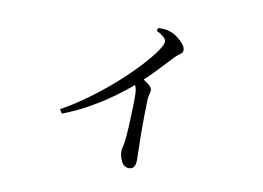

<svg xmlns="http://www.w3.org/2000/svg" viewBox="-69 -667 1139 831"><g transform="rotate(10 500.0 -252.0)"><path d="M558.4 -548.6 563.6 -561.9Q576.9 -561.6 589.8 -561Q602.7 -560.4 616.8 -555.2Q633.3 -549.8 649.6 -537.5Q665.9 -525.2 676.8 -511.6Q687.7 -497.9 687.7 -486.4Q687.7 -477.9 683.5 -473.3Q679.4 -468.7 671.8 -463.6Q664.2 -458.5 653.2 -447.7Q628.9 -421.9 595.9 -386.5Q562.9 -351.2 518.3 -310.8Q502.9 -296.8 473.7 -273.6Q444.6 -250.4 405.4 -223.7Q366.2 -196.9 318.3 -170.8Q270.3 -144.6 216.4 -124.1L205.5 -141.6Q268.9 -177.1 328.1 -221Q387.2 -264.9 437.1 -309.8Q487 -354.6 524.1 -395Q561.1 -435.4 581.7 -465.2Q602.2 -495 602.2 -507.3Q602.2 -519.1 588.4 -530.3Q574.6 -541.6 558.4 -548.6ZM492.5 -320.6 520.4 -345Q542.8 -329.5 560.7 -316Q578.6 -302.6 578.6 -290.7Q578.6 -282.6 575.5 -273.6Q572.4 -264.5 571.4 -249.5Q569.6 -195.4 569.4 -142.4Q569.2 -89.5 570.5 -47.5Q571.7 -5.5 571.7 16.3Q571.7 38.3 564.6 48.2Q557.5 58 542.7 58Q521.1 58 509.8 35.7Q498.5 13.5 498.5 -8.5Q498.5 -18.7 502.2 -31.4Q505.9 -44 507.1 -62.8Q509.7 -84.6 511.3 -114.4Q512.9 -144.3 513.9 -175.2Q514.9 -206 515.3 -231.1Q515.7 -256.2 514.9 -269.2Q514.1 -284.7 509.7 -295.4Q505.3 -306.2 492.5 -320.6Z"/></g></svg>

Font: Noto Serif JP
Style: Regular
Weight: 200
Designer: Ryoko NISHIZUKA 西塚涼子 (kana & ideographs); Frank Grießhammer (Latin, Greek & Cyrillic); Wenlong ZHANG 张文龙 (bopomofo); San
Foundry: Adobe
Version: Version 2.001;hotconv 1.1.0;makeotfexe 2.6.0